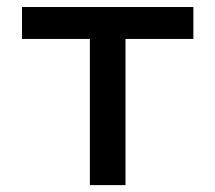

<svg xmlns="http://www.w3.org/2000/svg" viewBox="-20 -538 626 558"><path d="M241.2 0V-517.6H344.7V0ZM43.9 -424.8V-517.6H542V-424.8Z"/></svg>

Font: Cascadia Mono
Style: Regular
Weight: 400
Monospace: yes
Designer: Aaron Bell
Foundry: Saja Typeworks
Version: Version 2404.023